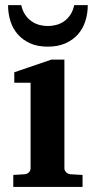

<svg xmlns="http://www.w3.org/2000/svg" viewBox="-20 -734 373 754"><path d="M32.2 0V-46.9L78.1 -49.8Q86.9 -50.8 93.5 -57.4Q100.1 -64 100.1 -73.2V-409.2H36.1V-450.2L182.1 -500H232.9V-73.2Q232.9 -64 240 -57.4Q247.1 -50.8 255.9 -49.8L304.2 -46.9V0ZM324.7 -713.9Q324.7 -680.2 314.9 -650.4Q305.2 -620.6 285.6 -598.6Q266.1 -576.7 236.6 -563.7Q207 -550.8 167.5 -550.8Q127.9 -550.8 98.9 -563.7Q69.8 -576.7 50.3 -598.6Q30.8 -620.6 21.2 -650.4Q11.7 -680.2 11.7 -713.9H63.5Q68.4 -691.4 79.1 -675.8Q89.8 -660.2 104 -650.4Q118.2 -640.6 134.5 -636.2Q150.9 -631.8 167.5 -631.8Q184.6 -631.8 201.2 -636.2Q217.8 -640.6 231.7 -650.4Q245.6 -660.2 256.1 -675.8Q266.6 -691.4 271.5 -713.9Z"/></svg>

Font: Charis SIL Phon
Style: Bold
Weight: 700
Foundry: SIL International
Version: Version 5.000